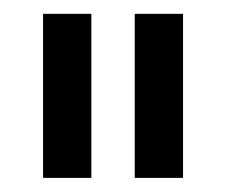

<svg xmlns="http://www.w3.org/2000/svg" viewBox="-20 -710 319 272"><path d="M41 -690.4H109.4V-458H41ZM170.9 -690.4H239.3V-458H170.9Z"/></svg>

Font: Dinish Condensed
Style: Regular
Weight: 400
Width: 3
Designer: Bert Driehuis
Foundry: Playbeing
Version: Version 3.006; git-39231f3c-release